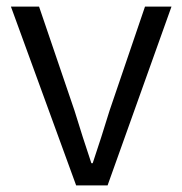

<svg xmlns="http://www.w3.org/2000/svg" viewBox="-20 -560 551 580"><path d="M210 0H305L498 -540H418L311 -226C295 -173 277 -118 260 -67H256C239 -118 221 -173 205 -226L98 -540H13Z"/></svg>

Font: Source Han Sans JP Normal
Style: Regular
Weight: 350
Designer: Ryoko NISHIZUKA 西塚涼子 (kana, bopomofo & ideographs); Paul D. Hunt (Latin, Greek & Cyrillic); Sandoll Communications 산돌커뮤니
Foundry: Adobe
Version: Version 2.002;hotconv 1.0.116;makeotfexe 2.5.65601